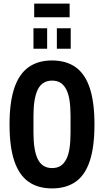

<svg xmlns="http://www.w3.org/2000/svg" viewBox="-20 -1035 579 1067"><path d="M269 12Q191 12 138.5 -25Q86 -62 59.5 -140.5Q33 -219 33 -343Q33 -467 59.5 -545.5Q86 -624 138.5 -661.5Q191 -699 269 -699Q348 -699 400.5 -661.5Q453 -624 479 -545.5Q505 -467 505 -343Q505 -219 479 -140.5Q453 -62 400.5 -25Q348 12 269 12ZM269 -101Q298 -101 317 -113.5Q336 -126 348.5 -150.5Q361 -175 366.5 -211.5Q372 -248 372 -297V-391Q372 -440 366.5 -476.5Q361 -513 348.5 -537.5Q336 -562 317 -574.5Q298 -587 269 -587Q242 -587 222 -574.5Q202 -562 190 -537.5Q178 -513 172 -476.5Q166 -440 166 -391V-297Q166 -248 172 -211.5Q178 -175 190 -150.5Q202 -126 222 -113.5Q242 -101 269 -101ZM166 -764V-878H242V-764ZM296 -764V-878H373V-764ZM170 -939V-1015H367V-939Z"/></svg>

Font: Archivo ExtraCondensed
Style: Bold
Weight: 700
Width: 2
Designer: Hector Gatti
Foundry: Omnibus-Type
Version: Version 2.001